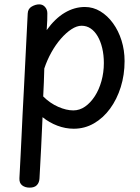

<svg xmlns="http://www.w3.org/2000/svg" viewBox="-20 -576 642 880"><path d="M116 284Q95 284 81.5 273.5Q68 263 69 241Q72 182 74.5 135Q77 88 79 43Q81 -2 83.5 -52.5Q86 -103 89.5 -166.5Q93 -230 97 -315Q101 -400 107 -514Q108 -536 125.5 -546Q143 -556 160 -556Q176 -556 186.5 -544Q197 -532 197 -515Q197 -499 196.5 -482.5Q196 -466 194 -438Q232 -491 276.5 -517.5Q321 -544 369 -544Q407 -544 440 -524Q473 -504 498 -469.5Q523 -435 537 -390.5Q551 -346 551 -296Q551 -233 533.5 -177Q516 -121 484.5 -78Q453 -35 410.5 -10.5Q368 14 318 14Q280 14 243 0Q206 -14 175 -39Q172 34 168.5 101.5Q165 169 161 242Q160 261 149 272.5Q138 284 116 284ZM316 -70Q345 -70 370 -87.5Q395 -105 414.5 -135Q434 -165 445 -204.5Q456 -244 456 -287Q456 -324 448.5 -355.5Q441 -387 427.5 -410Q414 -433 395.5 -445.5Q377 -458 354 -458Q332 -458 307.5 -442Q283 -426 259 -398.5Q235 -371 215.5 -336Q196 -301 183 -262Q182 -228 181 -198.5Q180 -169 178 -134Q209 -103 246.5 -86.5Q284 -70 316 -70Z"/></svg>

Font: Playpen Sans Deva
Style: Regular
Weight: 400
Designer: Pooja Saxena, Gunjan Panchal, Laura Meseguer, Veronika Burian, José Scaglione
Foundry: TypeTogether
Version: Version 2.000